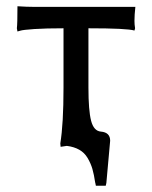

<svg xmlns="http://www.w3.org/2000/svg" viewBox="-20 -462 488 617"><path d="M173.8 -1Q184.1 -64 184.1 -180.2V-371.1Q127.4 -371.1 90.6 -368.7Q53.7 -366.2 44.9 -363.3L36.1 -360.8L34.2 -371.1Q36.1 -385.3 36.1 -441.9Q66.4 -439.9 90.8 -439.9H356.9H397H415Q412.1 -414.1 412.1 -395Q412.1 -382.8 414.1 -371.1L412.1 -363.8Q388.7 -371.1 264.2 -371.1V-180.2Q264.2 -107.4 272.7 -74.2Q281.2 -41 304.2 -39.1Q334 -36.6 334 -9.8L321.8 126L319.8 134.8H288.1L286.1 125V126Q282.2 99.1 276.9 80.8Q271.5 62.5 261.5 45.7Q251.5 28.8 234.9 19.3Q218.3 9.8 194.8 6.8L174.8 9.8Z"/></svg>

Font: Linear Smooth Low Contrast
Style: Regular
Weight: 500
Designer: Philipp H. Poll, Flanker
Foundry: Philipp H. Poll, reworked by Flanker
Version: Version 1.010 | FøM Fix